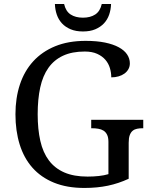

<svg xmlns="http://www.w3.org/2000/svg" viewBox="-20 -928 754 958"><path d="M400.9 9.8Q314 9.8 249.3 -16.6Q184.6 -43 141.8 -91.3Q99.1 -139.6 78.1 -207.5Q57.1 -275.4 57.1 -357.9Q57.1 -439 79.3 -506.3Q101.6 -573.7 145.8 -622.1Q189.9 -670.4 255.4 -697.3Q320.8 -724.1 407.2 -724.1Q462.9 -724.1 504.2 -715.6Q545.4 -707 573 -691.9Q600.6 -676.8 614.3 -656.2Q627.9 -635.7 627.9 -611.8Q627.9 -595.7 620.6 -582.8Q613.3 -569.8 600.8 -560.8Q588.4 -551.8 571.5 -546.9Q554.7 -542 535.2 -542Q535.2 -565.4 528.3 -588.4Q521.5 -611.3 505.9 -629.6Q490.2 -647.9 464.8 -659.4Q439.5 -670.9 402.8 -670.9Q339.4 -670.9 294.7 -650.1Q250 -629.4 221.7 -589.6Q193.4 -549.8 180.7 -491.5Q168 -433.1 168 -357.9Q168 -283.2 181.2 -225.1Q194.3 -167 224.1 -127.4Q253.9 -87.9 301.3 -67.4Q348.6 -46.9 417 -46.9Q445.8 -46.9 472.9 -49.8Q500 -52.7 521 -59.1V-220.2Q521 -242.2 514.4 -255.6Q507.8 -269 496.6 -276.1Q485.4 -283.2 470.5 -285.6Q455.6 -288.1 439 -288.1H435.1V-330.1H694.8V-288.1H690.9Q676.8 -288.1 664.1 -285.6Q651.4 -283.2 642.1 -275.6Q632.8 -268.1 627.4 -253.7Q622.1 -239.3 622.1 -215.8V-36.1Q571.8 -12.7 518.6 -1.5Q465.3 9.8 400.9 9.8ZM394 -771Q358.4 -771 332.3 -782Q306.2 -793 289.1 -811.5Q272 -830.1 263.4 -855Q254.9 -879.9 253.9 -908.2H299.8Q308.1 -871.6 332.5 -855.7Q356.9 -839.8 394 -839.8Q430.7 -839.8 455.1 -855.7Q479.5 -871.6 487.8 -908.2H534.2Q533.2 -879.9 524.7 -855Q516.1 -830.1 498.8 -811.5Q481.4 -793 455.6 -782Q429.7 -771 394 -771Z"/></svg>

Font: Noto Serif
Style: Regular
Weight: 400
Designer: Monotype Design team
Foundry: Monotype Imaging Inc.
Version: Version 1.02